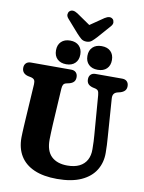

<svg xmlns="http://www.w3.org/2000/svg" viewBox="-112 -1153 928 1240"><g transform="rotate(10 351.5 -533.0)"><path d="M538.8 -310 518.4 -567.9Q516.7 -587.8 511.3 -595.6Q506 -603.4 494.4 -606.5L474.3 -611.1Q454 -616.9 444.7 -628.1Q435.4 -639.3 435.4 -657.9Q435.4 -677 446.5 -688.5Q457.7 -700 478.2 -700H652.8Q673.4 -700 684.5 -688.5Q695.6 -677 695.6 -657.9Q695.6 -639.3 685.5 -628.3Q675.5 -617.3 656.7 -611.5L637 -606.5Q621.3 -602.2 614.1 -591.1Q607 -580 608.7 -560.4L626.6 -310.8Q628.8 -285.2 629.8 -260.8Q630.8 -236.4 631.1 -209.8Q631.8 -146 601.1 -95.9Q570.5 -45.9 507.9 -17.4Q445.4 11 349.9 11Q260.7 11 199.9 -15.5Q139.1 -42.1 108.4 -92.2Q77.6 -142.3 78 -213Q78.1 -226.7 79 -246.2Q79.8 -265.7 81.1 -288.5Q82.4 -311.3 83.8 -334.9L98.1 -565.5Q99.1 -583.7 93.5 -593Q87.9 -602.2 71.2 -606.5L50.5 -610.7Q11.1 -621.2 11.1 -657.9Q11.1 -677 22.5 -688.5Q33.9 -700 54.4 -700H318.3Q338.9 -700 350 -688.5Q361.1 -677 361.1 -657.9Q361.1 -638.9 351.4 -627.9Q341.8 -616.9 322.2 -611.5L300.7 -606.5Q288.6 -603.3 283.2 -594.1Q277.9 -584.8 276.9 -566.9L262.9 -328.9Q261.3 -299.1 260.5 -274.7Q259.7 -250.4 259.3 -231.7Q258.6 -157.1 295.8 -121.4Q333.1 -85.7 400.5 -85.7Q447.5 -85.7 479.3 -101.5Q511.1 -117.3 527.2 -146.9Q543.3 -176.5 542.7 -217.4Q542.4 -247.7 541.5 -268.2Q540.6 -288.8 538.8 -310ZM279.9 -728.6Q242.9 -728.6 221.4 -749.3Q199.9 -769.9 199.9 -806.1Q199.9 -842.3 221.4 -863.1Q242.9 -883.9 279.9 -883.9Q316.9 -883.9 338.1 -863.1Q359.4 -842.3 359.4 -806.1Q359.4 -770.3 338.1 -749.5Q316.9 -728.6 279.9 -728.6ZM486 -728.6Q449.3 -728.6 427.6 -749.3Q405.9 -769.9 405.9 -806.1Q405.9 -842.3 427.6 -863.1Q449.3 -883.9 486 -883.9Q524.2 -883.9 545.4 -863.1Q566.7 -842.3 566.7 -806.1Q566.7 -770.3 545.4 -749.5Q524.2 -728.6 486 -728.6ZM418.8 -979.8 294.3 -1065.2Q260.9 -1086.8 241.3 -1068.6Q233.9 -1061.8 232.5 -1048.4Q231.2 -1035 244.3 -1020.2L317.7 -936.7Q334.6 -918.2 348.3 -906.7Q362 -895.3 383.4 -895.3Q404.6 -895.3 418.2 -906.8Q431.8 -918.3 448.6 -936.7L521.9 -1020.2Q535 -1034.9 533.7 -1048.3Q532.5 -1061.8 525.2 -1068.6Q505.6 -1086.6 472.3 -1065.2L347.6 -979.8Z"/></g></svg>

Font: Fraunces 144pt S100 Black
Style: Regular
Weight: 900
Version: Version 1.000